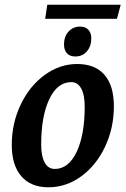

<svg xmlns="http://www.w3.org/2000/svg" viewBox="-20 -783 535 816"><path d="M30 -167Q30 -259 68 -338.5Q106 -418 170 -464.5Q234 -511 308 -511Q384 -511 424 -465Q464 -419 464 -331Q464 -239 426.5 -159.5Q389 -80 325 -33.5Q261 13 186 13Q111 13 70.5 -34Q30 -81 30 -167ZM340 -330Q340 -380 325 -407Q310 -434 283 -434Q224 -434 189.5 -361.5Q155 -289 155 -168Q155 -119 170 -92Q185 -65 213 -65Q271 -65 305.5 -137Q340 -209 340 -330ZM252 -594Q252 -627 271 -648.5Q290 -670 321 -670Q343 -670 355.5 -656.5Q368 -643 368 -620Q368 -587 349.5 -565Q331 -543 300 -543Q276 -543 264 -557Q252 -571 252 -594ZM181 -763H493L477 -703H172Z"/></svg>

Font: Andada Pro
Style: Bold Italic
Weight: 700
Italic angle: -7°
Designer: Carolina Giovagnoli
Foundry: Huerta Tipografica
Version: Version 3.005; ttfautohint (v1.8.4)